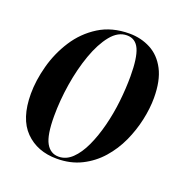

<svg xmlns="http://www.w3.org/2000/svg" viewBox="-105 -642 722 749"><g transform="rotate(20 255.5 -268.0)"><path d="M208 10Q127 10 77 -40.5Q27 -91 27 -194Q27 -249 43.5 -310.5Q60 -372 94.5 -425.5Q129 -479 182.5 -512.5Q236 -546 309 -546Q357 -546 397 -525Q437 -504 460.5 -459Q484 -414 484 -342Q484 -299 473.5 -250.5Q463 -202 442 -156Q421 -110 388 -72.5Q355 -35 310 -12.5Q265 10 208 10ZM212 0Q243 0 268 -24Q293 -48 312 -89Q331 -130 344 -181Q357 -232 363 -286Q369 -340 369 -390Q369 -467 353.5 -501.5Q338 -536 302 -536Q265 -536 235.5 -499.5Q206 -463 185 -404Q164 -345 153 -276.5Q142 -208 142 -143Q142 -64 160 -32Q178 0 212 0Z"/></g></svg>

Font: Noto Serif Display Condensed SemiBold
Style: Italic
Weight: 600
Width: 3
Italic angle: -12°
Designer: Monotype Design Team
Foundry: Monotype Imaging Inc.
Version: Version 2.009